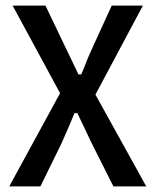

<svg xmlns="http://www.w3.org/2000/svg" viewBox="-20 -669 561 684"><path d="M124 -5 198 -156C213 -190 228 -223 244 -263L246 -266H256L257 -263C276 -223 292 -190 308 -156L384 -5H501L320 -332L489 -649H378L313 -507C299 -477 286 -446 271 -407L269 -404H259L258 -407C239 -446 225 -477 210 -507L142 -649H25L194 -337L13 -5Z"/></svg>

Font: Falling Sky
Style: Light
Weight: 400
Designer: Paul D. Hunt
Foundry: Adobe Systems Incorporated
Version: Version 1.02